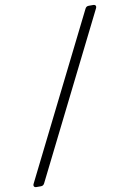

<svg xmlns="http://www.w3.org/2000/svg" viewBox="-160 -768 666 986"><g transform="rotate(-10 173.0 -275.0)"><path d="M355.5 -698.2 -63.5 141.6C-68.4 152.3 -63.5 160.2 -51.8 160.2H-28.3C-19.5 160.2 -13.7 156.2 -9.8 148.4L409.2 -691.4C414.1 -702.1 409.2 -710 397.5 -710H374C365.2 -710 359.4 -706.1 355.5 -698.2Z"/></g></svg>

Font: Ed Sans Neue
Style: Italic
Weight: 400
Italic angle: -11°
Designer: Stephen Hutchings
Version: Version 1.004;PS 001.004;hotconv 1.0.88;makeotf.lib2.5.64775